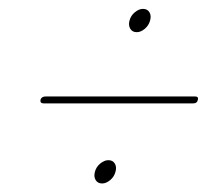

<svg xmlns="http://www.w3.org/2000/svg" viewBox="-20 -570 504 441"><path d="M294 -496.1Q283.9 -496.1 279.2 -504Q274.5 -511.8 277.5 -522.9Q280.5 -534.3 289.8 -541.9Q299.1 -549.6 308.5 -549.6Q318.6 -549.6 323.3 -541.7Q328 -533.9 324.6 -522.4Q321.6 -511.4 312.5 -503.8Q303.4 -496.1 294 -496.1ZM73 -341Q75.5 -348.5 85.5 -348.5H427.5Q436.5 -348.5 434.5 -341Q433 -332.5 423.5 -332.5H80.5Q71.5 -332.5 73 -341ZM214.5 -148.6Q204.4 -148.6 199.7 -156.5Q195 -164.3 198 -175.4Q201 -186.8 210.3 -194.4Q219.6 -202.1 229 -202.1Q239.1 -202.1 243.8 -194.2Q248.5 -186.4 245.1 -174.9Q242.1 -163.9 233 -156.3Q223.9 -148.6 214.5 -148.6Z"/></svg>

Font: Fraunces 144pt Soft Thin
Style: Italic
Weight: 100
Italic angle: -16°
Version: Version 1.000;[0bf87f6ff]